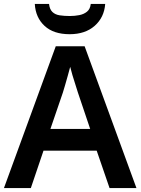

<svg xmlns="http://www.w3.org/2000/svg" viewBox="-20 -951 711 971"><path d="M534 0 469 -189H200L136 0H0L262 -717H408L670 0ZM374 -483Q370 -497 362 -521Q354 -545 346.5 -570.5Q339 -596 335 -613Q330 -593 322.5 -567Q315 -541 308.5 -518Q302 -495 298 -483L235 -299H436ZM512 -931Q507 -863 459 -820.5Q411 -778 332 -778Q251 -778 205.5 -820Q160 -862 156 -931H228Q231 -904 245 -890.5Q259 -877 282 -873.5Q305 -870 333 -870Q358 -870 381 -874.5Q404 -879 420 -892Q436 -905 439 -931Z"/></svg>

Font: Noto Sans Cham SemiBold
Style: Regular
Weight: 600
Version: Version 2.002